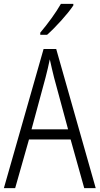

<svg xmlns="http://www.w3.org/2000/svg" viewBox="-20 -1060 512 987"><path d="M357 -1032V-1040H293C266 -993 228 -941 187 -892V-881H222C265 -919 328 -988 357 -1032ZM413 -93H472L269 -808H204L0 -93H58L129 -343H343ZM258 -661 330 -395H142L214 -661C222 -693 230 -724 236 -755C242 -725 251 -691 258 -661Z"/></svg>

Font: Noto Sans Telugu UI Condensed Light
Style: Regular
Weight: 300
Width: 3
Designer: Jelle Bosma - Monotype Design Team
Foundry: Monotype Imaging Inc.
Version: Version 2.005